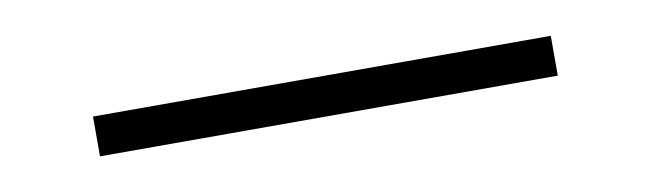

<svg xmlns="http://www.w3.org/2000/svg" viewBox="-22 -63 645 190"><g transform="rotate(-10 300.5 32.0)"><path d="M530 12V52H70V12Z"/></g></svg>

Font: Fliege Mono Thin
Style: Regular
Weight: 100
Version: Version 0.020;Glyphs 3.3 (3306)